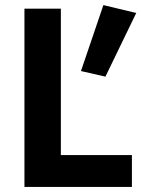

<svg xmlns="http://www.w3.org/2000/svg" viewBox="-20 -734 555 754"><path d="M386 -714 515 -683 394 -433 298 -455ZM76 -700H219V-125H498V0H76Z"/></svg>

Font: Von Semi
Style: Regular
Weight: 600
Version: Version 4.000; ttfautohint (v1.8.4.7-5d5b)